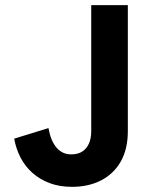

<svg xmlns="http://www.w3.org/2000/svg" viewBox="-20 -718 610 745"><path d="M259 7Q211 7 172.5 -7.5Q134 -22 105.5 -47.5Q77 -73 59.5 -107Q42 -141 35 -180L168 -221Q177 -171 199.5 -145Q222 -119 256 -119Q283 -119 300 -130.5Q317 -142 325.5 -162Q334 -182 334 -209V-698H476V-209Q476 -140 449 -92Q422 -44 373 -18.5Q324 7 259 7Z"/></svg>

Font: Parkinsans Light SemiBold
Style: Regular
Weight: 600
Version: Version 1.000